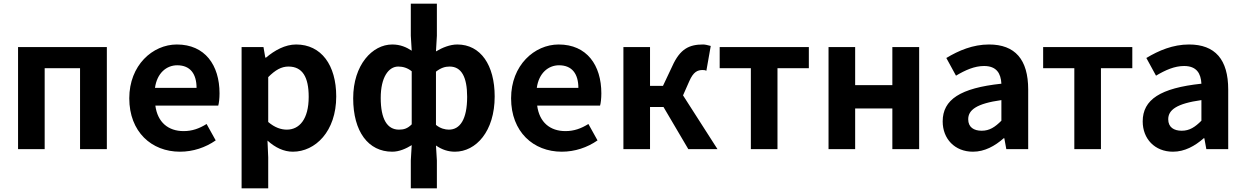

<svg xmlns="http://www.w3.org/2000/svg" viewBox="-20 -818 6827 1053"><path d="M79 0H225V-444H419V0H566V-560H79Z M967 14C1039 14 1107 -9 1163 -48L1113 -138C1073 -113 1034 -99 987 -99C903 -99 844 -147 832 -239H1177C1181 -252 1184 -279 1184 -306C1184 -461 1104 -574 950 -574C817 -574 689 -460 689 -279C689 -95 811 14 967 14ZM830 -336C841 -417 893 -460 952 -460C1024 -460 1058 -412 1058 -336Z M1305 215H1451V45L1447 -47C1490 -8 1537 14 1586 14C1709 14 1824 -97 1824 -289C1824 -461 1742 -574 1604 -574C1544 -574 1486 -542 1439 -502H1435L1425 -560H1305ZM1553 -107C1522 -107 1487 -118 1451 -149V-395C1490 -434 1523 -453 1562 -453C1639 -453 1673 -395 1673 -287C1673 -163 1621 -107 1553 -107Z M2233 215H2376V62L2371 -20C2404 3 2438 14 2475 14C2590 14 2693 -97 2693 -289C2693 -461 2616 -574 2488 -574C2448 -574 2406 -557 2371 -536L2376 -622V-798H2233V-622L2238 -540C2209 -559 2176 -574 2131 -574C2022 -574 1917 -462 1917 -279C1917 -96 2000 14 2131 14C2170 14 2207 -3 2238 -22L2233 62ZM2168 -107C2104 -107 2068 -164 2068 -281C2068 -394 2111 -453 2164 -453C2189 -453 2215 -446 2238 -427V-136C2215 -113 2195 -107 2168 -107ZM2442 -107C2422 -107 2395 -113 2371 -133V-425C2398 -446 2421 -453 2446 -453C2511 -453 2542 -395 2542 -287C2542 -162 2502 -107 2442 -107Z M3061 14C3133 14 3201 -9 3257 -48L3207 -138C3167 -113 3128 -99 3081 -99C2997 -99 2938 -147 2926 -239H3271C3275 -252 3278 -279 3278 -306C3278 -461 3198 -574 3044 -574C2911 -574 2783 -460 2783 -279C2783 -95 2905 14 3061 14ZM2924 -336C2935 -417 2987 -460 3046 -460C3118 -460 3152 -412 3152 -336Z M3726 -295 3760 -372C3783 -425 3806 -434 3834 -434C3843 -434 3849 -433 3854 -430L3878 -566C3860 -571 3846 -574 3836 -574C3761 -574 3710 -551 3667 -455L3616 -347H3545V-560H3399V0H3545V-231H3619L3755 0H3915Z M4098 0H4244V-444H4416V-560H3927V-444H4098Z M4524 0H4670V-223H4874V0H5021V-560H4874V-351H4670V-560H4524Z M5316 14C5380 14 5436 -17 5485 -60H5488L5499 0H5619V-327C5619 -492 5547 -574 5404 -574C5316 -574 5238 -541 5170 -500L5223 -403C5275 -434 5325 -456 5377 -456C5446 -456 5469 -415 5472 -359C5247 -335 5150 -272 5150 -152C5150 -57 5216 14 5316 14ZM5364 -101C5321 -101 5290 -120 5290 -164C5290 -215 5336 -250 5472 -269V-156C5437 -121 5407 -101 5364 -101Z M5872 0H6018V-444H6190V-560H5701V-444H5872Z M6413 14C6477 14 6533 -17 6582 -60H6585L6596 0H6716V-327C6716 -492 6644 -574 6501 -574C6413 -574 6335 -541 6267 -500L6320 -403C6372 -434 6422 -456 6474 -456C6543 -456 6566 -415 6569 -359C6344 -335 6247 -272 6247 -152C6247 -57 6313 14 6413 14ZM6461 -101C6418 -101 6387 -120 6387 -164C6387 -215 6433 -250 6569 -269V-156C6534 -121 6504 -101 6461 -101Z"/></svg>

Font: Spoqa Han Sans Neo Bold
Style: Bold
Weight: 700
Designer: [Spoqa Han Sans Neo] Dong-huui Kim  Younghwa Kang  Yujin Lee  [Noto Sans] Ryoko NISHIZUKA  (kana & ideographs); Paul D. 
Foundry: Spoqa (http://www.spoqa-han-sans.com)
Version: Version 1.000